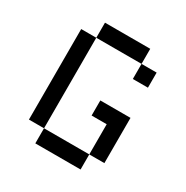

<svg xmlns="http://www.w3.org/2000/svg" viewBox="-166 -865 969 1002"><g transform="rotate(30 318.0 -363.5)"><path d="M90.9 -636.4V-90.9H181.8V-636.4ZM181.8 -90.9V0H454.5V-90.9ZM454.5 -272.7V-90.9H545.5V-363.6H363.6V-272.7ZM181.8 -727.3V-636.4H454.5V-727.3ZM454.5 -636.4V-545.5H545.5V-636.4Z"/></g></svg>

Font: Departure Mono
Style: Regular
Weight: 400
Monospace: yes
Designer: Helena Zhang
Version: Version 1.500;Glyphs 3.3.1 (3343)